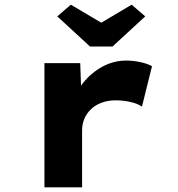

<svg xmlns="http://www.w3.org/2000/svg" viewBox="-20 -801 759 821"><path d="M170 0V-531H323L330 -339L284 -348Q300 -402 335 -446Q370 -490 418 -516Q466 -542 519 -542Q550 -542 580 -535.5Q610 -529 630 -518L587 -345Q569 -358 537.5 -365Q506 -372 475 -372Q441 -372 413.5 -361.5Q386 -351 367.5 -332.5Q349 -314 340 -291.5Q331 -269 331 -244V0ZM365 -602 225 -731 283 -781 428 -695H398L543 -781L601 -731L461 -602Z"/></svg>

Font: Lexend Peta
Style: Bold
Weight: 700
Designer: Bonnie Shaver-Troup, Thomas Jockin
Foundry: Lexend
Version: Version 1.007